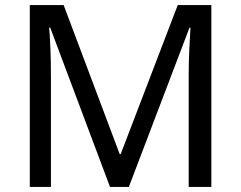

<svg xmlns="http://www.w3.org/2000/svg" viewBox="-20 -734 947 754"><path d="M412 0 177 -626H173Q176 -595 178 -542.5Q180 -490 180 -433V0H97V-714H230L450 -129H454L678 -714H810V0H721V-439Q721 -491 723.5 -542Q726 -593 728 -625H724L486 0Z"/></svg>

Font: Noto Sans Thai Looped
Style: Regular
Weight: 400
Designer: Sasikarn Vongin, Ben Mitchell
Foundry: The Fontpad Ltd
Version: Version 1.001; ttfautohint (v1.8.4.7-5d5b)